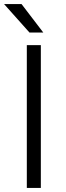

<svg xmlns="http://www.w3.org/2000/svg" viewBox="-30 -925 324 945"><path d="M171 -703V0H102V-703ZM183 -765H115L-10 -905H76Z"/></svg>

Font: Museo Sans Light
Style: Regular
Weight: 300
Designer: Jos Buivenga
Foundry: Jos Buivenga & Rosetta Type Foundry (extension, remastering)
Version: Version 3.600;PS 1.000;hotconv 1.0.88;makeotf.lib2.5.647800;